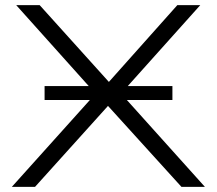

<svg xmlns="http://www.w3.org/2000/svg" viewBox="-20 -725 841 745"><path d="M26 0 362 -374V-349L43 -705H134L408 -401H397L668 -705H757L439 -350V-374L775 0H684L390 -324H408L116 0ZM153 -337V-391H649V-337Z"/></svg>

Font: Nunito Sans 10pt Expanded Light
Style: Regular
Weight: 300
Width: 7
Designer: Vernon Adams
Foundry: Vernon Adams
Version: Version 3.101;gftools[0.9.27]